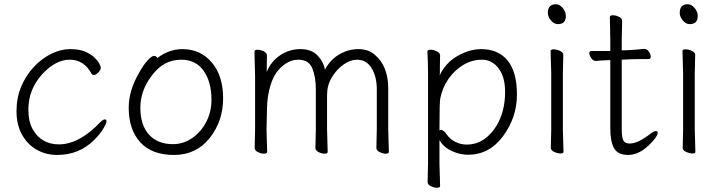

<svg xmlns="http://www.w3.org/2000/svg" viewBox="-20 -716 3406 907"><path d="M475 -152Q483 -152 483 -143Q483 -134 468.5 -109Q454 -84 425 -55Q354 16 250 16Q198 16 154.5 -8Q111 -32 84.5 -79Q58 -126 58 -190Q58 -254 80 -306.5Q102 -359 139 -399Q176 -439 221.5 -461.5Q267 -484 311 -484Q355 -484 382.5 -472Q410 -460 426 -444.5Q442 -429 449 -416Q456 -403 456 -394.5Q456 -386 444.5 -374Q433 -362 424.5 -362Q416 -362 413 -367Q377 -434 309.5 -434Q242 -434 178 -364Q114 -292 114 -199Q114 -142 134.5 -105.5Q155 -69 186.5 -51.5Q218 -34 258 -34Q354 -34 454 -139Q467 -152 475 -152Z M723 -442Q779 -484 842 -484Q927 -484 980.5 -421Q1034 -358 1034 -251Q1034 -144 970.5 -64Q907 16 802 16Q697 16 642.5 -44Q588 -104 588 -207Q588 -289 638 -374Q658 -410 677.5 -431Q697 -452 707.5 -452Q718 -452 723 -442ZM797 -35Q846 -35 887.5 -63.5Q929 -92 954 -139.5Q979 -187 979 -245Q979 -329 942 -381.5Q905 -434 836 -434Q753 -434 698 -360Q643 -289 643 -207Q643 -125 684 -80Q725 -35 797 -35Z M1758 -17 1760 -105V-293Q1760 -354 1735.5 -394Q1711 -434 1666 -434Q1635 -434 1602.5 -411Q1570 -388 1547.5 -350.5Q1525 -313 1525 -268V-105L1528 1Q1528 10 1514 10Q1500 10 1485 2.5Q1470 -5 1470 -17L1472 -105V-293Q1472 -352 1455.5 -393Q1439 -434 1389 -434Q1339 -434 1296 -386Q1271 -358 1257 -310.5Q1243 -263 1241.5 -209.5Q1240 -156 1239 -105L1242 1Q1242 10 1228 10Q1214 10 1198.5 2.5Q1183 -5 1183 -17L1185 -105V-356L1182 -472Q1182 -481 1196.5 -481Q1211 -481 1226 -473.5Q1241 -466 1241 -454Q1241 -442 1240.5 -420.5Q1240 -399 1240 -376Q1260 -426 1303.5 -455Q1347 -484 1399 -484Q1451 -484 1479.5 -454.5Q1508 -425 1515 -387Q1540 -434 1582.5 -459Q1625 -484 1673 -484Q1721 -484 1752 -456Q1814 -403 1814 -297V-105L1817 1Q1817 10 1803 10Q1789 10 1773.5 2.5Q1758 -5 1758 -17Z M2000 144 2002 55V-368Q2002 -421 1999 -472Q1999 -481 2013.5 -481Q2028 -481 2043.5 -473.5Q2059 -466 2059 -454Q2059 -454 2058 -401Q2058 -401 2058 -372L2057 -360Q2092 -435 2175 -468Q2214 -484 2253 -484Q2334 -484 2378 -430Q2422 -376 2422 -269Q2422 -162 2357 -73.5Q2292 15 2191 15Q2153 15 2114.5 -2.5Q2076 -20 2056 -54V56L2059 162Q2059 171 2045 171Q2031 171 2015.5 163.5Q2000 156 2000 144ZM2056 -100Q2060 -102 2064 -102Q2076 -102 2090.5 -80.5Q2105 -59 2131 -46Q2157 -33 2184 -33Q2238 -33 2279 -67.5Q2320 -102 2343 -157Q2366 -212 2366 -282.5Q2366 -353 2335 -393.5Q2304 -434 2257.5 -434Q2211 -434 2170.5 -410.5Q2130 -387 2100.5 -346Q2071 -305 2060 -252Q2056 -235 2056 -100Z M2568 -655Q2568 -696 2606 -696Q2623 -696 2638 -678.5Q2653 -661 2653 -641Q2653 -602 2616 -602Q2597 -602 2582.5 -619.5Q2568 -637 2568 -655ZM2582 -17 2584 -105V-368L2581 -475Q2581 -483 2595.5 -483Q2610 -483 2625.5 -475.5Q2641 -468 2641 -457L2639 -368V-105L2642 1Q2642 9 2628 9Q2614 9 2598 1.5Q2582 -6 2582 -17Z M2919 -617 2917 -528V-478L2947 -479Q2983 -481 3023 -485H3024Q3036 -485 3045 -472.5Q3054 -460 3054 -448.5Q3054 -437 3044 -437H3006Q2978 -437 2958 -436L2917 -434V-108Q2917 -66 2925 -52Q2933 -38 2955 -38Q2995 -38 3059 -89Q3071 -97 3079 -97Q3087 -97 3087 -88.5Q3087 -80 3075 -63Q3063 -46 3043 -28Q2996 16 2947.5 16Q2899 16 2881 -15.5Q2863 -47 2863 -110V-432H2859Q2837 -431 2816 -430L2795 -428Q2782 -428 2773 -441.5Q2764 -455 2764 -465Q2764 -475 2774 -475H2863V-528L2861 -635Q2861 -644 2875 -644Q2889 -644 2904 -636.5Q2919 -629 2919 -617Z M3191 -655Q3191 -696 3229 -696Q3246 -696 3261 -678.5Q3276 -661 3276 -641Q3276 -602 3239 -602Q3220 -602 3205.5 -619.5Q3191 -637 3191 -655ZM3205 -17 3207 -105V-368L3204 -475Q3204 -483 3218.5 -483Q3233 -483 3248.5 -475.5Q3264 -468 3264 -457L3262 -368V-105L3265 1Q3265 9 3251 9Q3237 9 3221 1.5Q3205 -6 3205 -17Z"/></svg>

Font: LXGW WenKai Lite Light
Style: Regular
Weight: 300
Designer: LXGW / Fontworks Inc.
Foundry: LXGW / Fontworks Inc.
Version: Version 1.511; March 25, 2025